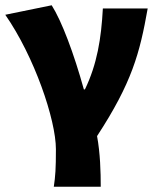

<svg xmlns="http://www.w3.org/2000/svg" viewBox="-24 -532 596 728"><path d="M180 176H358C358 120 356 48 344 -16C476 -218 506 -330 536 -500H366C360 -386 344 -288 298 -193H294C256 -330 210 -452 172 -512L-4 -476C106 -318 188 -78 188 34C188 108 186 136 180 176Z"/></svg>

Font: Source Sans Pro Black
Style: Regular
Weight: 900
Designer: Paul D. Hunt
Foundry: Adobe Systems Incorporated
Version: Version 3.006;hotconv 1.0.111;makeotfexe 2.5.65597